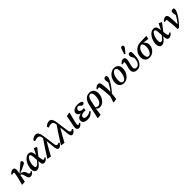

<svg xmlns="http://www.w3.org/2000/svg" viewBox="604 -3013 5442 5442"><g transform="rotate(-45 3324.5 -292.5)"><path d="M64 -2Q87 -85 102 -143.5Q117 -202 127 -248Q137 -294 145 -339Q152 -376 148 -391Q144 -406 128 -406Q112 -406 99.5 -402.5Q87 -399 69 -392L54 -421Q97 -461 125.5 -477Q154 -493 184 -493Q229 -493 246.5 -456Q264 -419 250 -348L234 -268L494 -489Q518 -486 533.5 -470Q549 -454 549 -432Q549 -407 530 -388.5Q511 -370 457 -347L246 -252L276 -248Q368 -236 397 -154L412 -111Q422 -83 432.5 -74.5Q443 -66 457 -66Q470 -66 483 -74Q496 -82 510 -95L531 -69Q503 -30 471 -8Q439 14 404 14Q373 14 350.5 -5Q328 -24 316 -67L299 -128Q285 -180 270 -200Q255 -220 230 -226L225 -227L179 0L75 8Z M667 -161Q667 -112 679.5 -91Q692 -70 712 -70Q741 -70 777.5 -103Q814 -136 859 -197L846 -349Q841 -397 829 -415Q817 -433 797 -433Q772 -433 748.5 -407.5Q725 -382 706.5 -340.5Q688 -299 677.5 -252Q667 -205 667 -161ZM663 14Q612 14 583.5 -24Q555 -62 555 -129Q555 -192 575 -256Q595 -320 630.5 -373.5Q666 -427 712.5 -460Q759 -493 812 -493Q866 -493 897 -461.5Q928 -430 936 -361L942 -310L1031 -494L1120 -455V-444L953 -228L967 -135Q973 -92 982 -79Q991 -66 1008 -66Q1031 -66 1064 -96L1085 -70Q1054 -28 1019.5 -7Q985 14 950 14Q913 14 893.5 -9Q874 -32 869 -84L864 -143Q809 -61 760 -23.5Q711 14 663 14Z M1533 14Q1499 14 1482.5 -15.5Q1466 -45 1460 -101L1432 -375Q1374 -279 1318.5 -182.5Q1263 -86 1210 16L1100 0L1093 -12Q1173 -142 1254.5 -264.5Q1336 -387 1418 -508L1416 -527Q1409 -587 1382.5 -610.5Q1356 -634 1316 -634Q1288 -634 1259.5 -628Q1231 -622 1199 -607L1180 -658Q1224 -700 1261.5 -716.5Q1299 -733 1334 -733Q1371 -733 1397 -715Q1423 -697 1441 -653.5Q1459 -610 1470 -532L1520 -169Q1527 -120 1542.5 -104Q1558 -88 1579 -88Q1603 -88 1640 -112L1657 -81Q1598 14 1533 14Z M2077 14Q2043 14 2026.5 -15.5Q2010 -45 2004 -101L1976 -375Q1918 -279 1862.5 -182.5Q1807 -86 1754 16L1644 0L1637 -12Q1717 -142 1798.5 -264.5Q1880 -387 1962 -508L1960 -527Q1953 -587 1926.5 -610.5Q1900 -634 1860 -634Q1832 -634 1803.5 -628Q1775 -622 1743 -607L1724 -658Q1768 -700 1805.5 -716.5Q1843 -733 1878 -733Q1915 -733 1941 -715Q1967 -697 1985 -653.5Q2003 -610 2014 -532L2064 -169Q2071 -120 2086.5 -104Q2102 -88 2123 -88Q2147 -88 2184 -112L2201 -81Q2142 14 2077 14Z M2346 14Q2309 14 2287.5 -9Q2266 -32 2266 -75Q2266 -87 2268 -104Q2270 -121 2276 -156Q2282 -191 2295 -256L2338 -473L2452 -493L2461 -482L2428 -361Q2399 -255 2385.5 -194Q2372 -133 2372 -103Q2372 -66 2399 -66Q2411 -66 2422.5 -73.5Q2434 -81 2449 -94L2470 -68Q2406 14 2346 14Z M2687 14Q2608 14 2562 -18Q2516 -50 2516 -111Q2516 -147 2537.5 -175Q2559 -203 2595 -221.5Q2631 -240 2676 -246Q2626 -257 2598 -284Q2570 -311 2570 -354Q2570 -395 2596.5 -426.5Q2623 -458 2670.5 -475.5Q2718 -493 2781 -493Q2841 -493 2884 -479Q2927 -465 2944 -438Q2943 -407 2925 -391Q2907 -375 2884 -375Q2847 -375 2808 -416L2777 -449Q2733 -448 2705.5 -426Q2678 -404 2678 -366Q2678 -332 2706.5 -311.5Q2735 -291 2784 -291Q2803 -291 2812.5 -291Q2822 -291 2841 -292L2827 -216Q2819 -217 2806 -217Q2793 -217 2779 -217Q2712 -217 2673 -194.5Q2634 -172 2634 -131Q2634 -97 2657 -81.5Q2680 -66 2727 -66Q2777 -66 2815.5 -80Q2854 -94 2891 -122L2913 -96Q2875 -50 2820 -18Q2765 14 2687 14Z M3130 -301 3084 -84Q3117 -46 3169 -46Q3212 -46 3246 -79.5Q3280 -113 3299.5 -173Q3319 -233 3319 -311Q3319 -379 3298.5 -412.5Q3278 -446 3240 -446Q3203 -446 3175 -411.5Q3147 -377 3130 -301ZM2929 191 2914 181 3013 -265Q3037 -369 3098.5 -431Q3160 -493 3254 -493Q3334 -493 3383 -443.5Q3432 -394 3432 -293Q3432 -233 3412 -178Q3392 -123 3356.5 -79.5Q3321 -36 3276.5 -11Q3232 14 3182 14Q3148 14 3119.5 -1Q3091 -16 3071 -44L3040 175Z M3558 191 3544 181 3606 -3Q3602 -108 3593 -195.5Q3584 -283 3572 -365Q3569 -390 3561.5 -398Q3554 -406 3540 -406Q3528 -406 3516 -402.5Q3504 -399 3487 -392L3472 -421Q3514 -461 3542 -477Q3570 -493 3599 -493Q3667 -493 3679 -405Q3689 -335 3693.5 -252.5Q3698 -170 3699 -86Q3744 -143 3778 -198.5Q3812 -254 3843 -315L3836 -357Q3834 -372 3831 -388Q3828 -404 3828 -417Q3828 -458 3847 -476.5Q3866 -495 3896 -495Q3910 -495 3921.5 -490.5Q3933 -486 3940 -481Q3944 -474 3946 -463.5Q3948 -453 3948 -437Q3948 -412 3937 -382.5Q3926 -353 3900 -306Q3863 -240 3809 -165Q3755 -90 3693 -22L3669 175Z M4149 14Q4099 14 4058 -6.5Q4017 -27 3993 -68Q3969 -109 3969 -170Q3969 -235 3990 -293Q4011 -351 4048.5 -396Q4086 -441 4135 -467Q4184 -493 4241 -493Q4317 -493 4367.5 -447.5Q4418 -402 4418 -310Q4418 -246 4397.5 -187.5Q4377 -129 4340 -83.5Q4303 -38 4254 -12Q4205 14 4149 14ZM4158 -33Q4191 -33 4218 -57.5Q4245 -82 4264.5 -123.5Q4284 -165 4294.5 -215.5Q4305 -266 4305 -317Q4305 -388 4284.5 -417Q4264 -446 4231 -446Q4199 -446 4172 -422Q4145 -398 4124.5 -357.5Q4104 -317 4093 -266Q4082 -215 4082 -162Q4082 -91 4104 -62Q4126 -33 4158 -33Z M4672 14Q4635 14 4600.5 0Q4566 -14 4544.5 -44Q4523 -74 4523 -122Q4523 -149 4530.5 -184.5Q4538 -220 4548.5 -256Q4559 -292 4566.5 -324Q4574 -356 4574 -377Q4574 -406 4547 -406Q4530 -406 4491 -392L4477 -421Q4519 -461 4547 -477Q4575 -493 4605 -493Q4642 -493 4661.5 -470.5Q4681 -448 4681 -408Q4681 -379 4673 -340.5Q4665 -302 4654 -261Q4643 -220 4635 -185Q4627 -150 4627 -129Q4627 -91 4649 -69Q4671 -47 4708 -47Q4766 -47 4809.5 -106.5Q4853 -166 4857 -285Q4826 -335 4814 -366.5Q4802 -398 4802 -429Q4802 -461 4822.5 -477.5Q4843 -494 4871 -493Q4899 -493 4914 -471Q4919 -449 4920 -425Q4921 -401 4921 -358Q4921 -247 4891.5 -163.5Q4862 -80 4806 -33Q4750 14 4672 14ZM4726 -560Q4752 -640 4778 -719Q4789 -752 4803.5 -764Q4818 -776 4835 -776Q4858 -776 4872 -762.5Q4886 -749 4886 -729Q4886 -712 4878.5 -697.5Q4871 -683 4854 -663Q4830 -633 4806.5 -603Q4783 -573 4758 -543Z M5170 14Q5120 14 5080 -7Q5040 -28 5016.5 -70Q4993 -112 4993 -173Q4993 -257 5031.5 -326Q5070 -395 5138 -437.5Q5206 -480 5294 -482L5537 -489L5521 -388L5335 -410Q5377 -386 5401.5 -344.5Q5426 -303 5426 -253Q5426 -199 5406 -150.5Q5386 -102 5350.5 -65Q5315 -28 5269 -7Q5223 14 5170 14ZM5104 -162Q5104 -95 5125 -64Q5146 -33 5181 -33Q5221 -33 5253 -67Q5285 -101 5304 -156.5Q5323 -212 5323 -274Q5323 -330 5307 -364.5Q5291 -399 5255 -415Q5206 -405 5172 -368Q5138 -331 5121 -277.5Q5104 -224 5104 -162Z M5672 -161Q5672 -112 5684.5 -91Q5697 -70 5717 -70Q5746 -70 5782.5 -103Q5819 -136 5864 -197L5851 -349Q5846 -397 5834 -415Q5822 -433 5802 -433Q5777 -433 5753.5 -407.5Q5730 -382 5711.5 -340.5Q5693 -299 5682.5 -252Q5672 -205 5672 -161ZM5668 14Q5617 14 5588.5 -24Q5560 -62 5560 -129Q5560 -192 5580 -256Q5600 -320 5635.5 -373.5Q5671 -427 5717.5 -460Q5764 -493 5817 -493Q5871 -493 5902 -461.5Q5933 -430 5941 -361L5947 -310L6036 -494L6125 -455V-444L5958 -228L5972 -135Q5978 -92 5987 -79Q5996 -66 6013 -66Q6036 -66 6069 -96L6090 -70Q6059 -28 6024.5 -7Q5990 14 5955 14Q5918 14 5898.5 -9Q5879 -32 5874 -84L5869 -143Q5814 -61 5765 -23.5Q5716 14 5668 14Z M6303 0Q6299 -107 6292 -194.5Q6285 -282 6274 -364Q6271 -390 6263 -398Q6255 -406 6240 -406Q6228 -406 6216 -402.5Q6204 -399 6187 -392L6172 -421Q6214 -461 6242 -477Q6270 -493 6299 -493Q6369 -493 6381 -403Q6390 -334 6394 -254Q6398 -174 6397 -92Q6444 -148 6479 -201.5Q6514 -255 6546 -313L6537 -361Q6534 -377 6531.5 -392.5Q6529 -408 6529 -421Q6529 -462 6548 -480Q6567 -498 6595 -498Q6612 -498 6623.5 -493.5Q6635 -489 6642 -484Q6649 -470 6649 -444Q6649 -418 6637.5 -385Q6626 -352 6599 -305Q6557 -233 6496.5 -151.5Q6436 -70 6363 1L6310 7Z"/></g></svg>

Font: Source Serif Pro SemiBold
Style: Italic
Weight: 600
Italic angle: -12°
Designer: Frank Grießhammer
Foundry: Adobe Systems Incorporated
Version: Version 3.001;hotconv 1.0.111;makeotfexe 2.5.65597